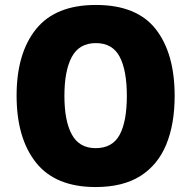

<svg xmlns="http://www.w3.org/2000/svg" viewBox="-20 -745 772 775"><path d="M685 -358Q685 -244 651 -161.5Q617 -79 546.5 -34.5Q476 10 366 10Q204 10 125.5 -88.5Q47 -187 47 -359Q47 -530 125.5 -627.5Q204 -725 367 -725Q532 -725 608.5 -627.5Q685 -530 685 -358ZM240 -358Q240 -257 270 -202Q300 -147 366 -147Q434 -147 463 -201Q492 -255 492 -358Q492 -461 463 -516Q434 -571 367 -571Q300 -571 270 -515.5Q240 -460 240 -358Z"/></svg>

Font: Noto Sans Lao UI SemCond Blk
Style: Regular
Weight: 900
Width: 4
Designer: Monotype Design Team
Foundry: Monotype Imaging Inc.
Version: Version 2.000; ttfautohint (v1.8.4.7-5d5b)